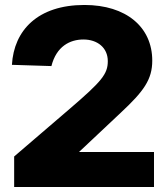

<svg xmlns="http://www.w3.org/2000/svg" viewBox="-20 -753 677 773"><path d="M37 0H600V-141H298L466 -299C558 -385 593 -432 593 -509C593 -644 488 -733 320 -733C132 -733 36 -631 28 -492L187 -487C207 -566 261 -594 316 -594C372 -594 414 -561 414 -507C414 -455 390 -426 262 -316L37 -123Z"/></svg>

Font: United Sans ExtraBold
Style: Regular
Weight: 800
Designer: Pablo Impallari, Rodrigo Fuenzalida (Modified by Dan O. Williams)
Version: Version 1.000;PS 001.000;hotconv 1.0.88;makeotf.lib2.5.64775